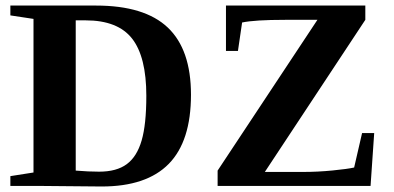

<svg xmlns="http://www.w3.org/2000/svg" viewBox="-20 -675 1429 697"><path d="M511.2 -327.1Q511.2 -468.8 459.5 -534.9Q407.7 -601.1 291 -601.1H254.9V-55.7Q301.8 -51.8 339.8 -51.8Q403.3 -51.8 440.2 -79.1Q477.1 -106.4 494.1 -164.8Q511.2 -223.1 511.2 -327.1ZM328.6 -654.8Q504.9 -654.8 589.1 -575Q673.3 -495.1 673.3 -331.1Q673.3 -162.6 592.8 -80.3Q512.2 2 349.1 2L129.9 0H17.6V-35.6L101.6 -48.8V-606.4L17.6 -619.1V-654.8ZM770 -55.7 1132.3 -603H1015.1Q904.3 -603 858.9 -593.3L843.8 -490.2H800.3V-654.8H1306.2V-603L941.4 -50.8H1078.1Q1133.8 -50.8 1187.7 -56.2Q1241.7 -61.5 1265.6 -66.9L1294.4 -191.9H1338.4L1325.2 0H770Z"/></svg>

Font: Liberation Serif
Style: Bold
Weight: 700
Designer: Steve Matteson
Foundry: Ascender Corporation
Version: Version 2.1.5